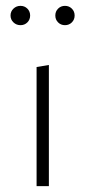

<svg xmlns="http://www.w3.org/2000/svg" viewBox="-20 -636 292 656"><path d="M16 -583Q16 -597 26 -606.5Q36 -616 50 -616Q64 -616 73.5 -606.5Q83 -597 83 -583Q83 -569 73.5 -559.5Q64 -550 50 -550Q36 -550 26 -559.5Q16 -569 16 -583ZM169 -583Q169 -597 178.5 -606.5Q188 -616 202 -616Q216 -616 225.5 -606.5Q235 -597 235 -583Q235 -569 225.5 -559.5Q216 -550 202 -550Q188 -550 178.5 -559.5Q169 -569 169 -583ZM105 -407 147 -414V0H105Z"/></svg>

Font: Ysabeau Infant Light
Style: Regular
Weight: 300
Designer: Christian Thalmann (Catharsis Fonts)
Version: Version 0.003